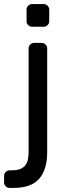

<svg xmlns="http://www.w3.org/2000/svg" viewBox="-56 -730 326 940"><path d="M84 -493Q84 -504 92 -512Q100 -520 111 -520H148Q159 -520 167 -512Q175 -504 175 -493V15Q175 100 136 145Q97 190 10 190H-9Q-20 190 -28 182Q-36 174 -36 163V131Q-36 120 -28 112Q-20 104 -9 104H0Q26 104 42.5 97.5Q59 91 68 79Q77 67 80.5 50.5Q84 34 84 15ZM185 -626Q185 -615 177 -607Q169 -599 158 -599H101Q90 -599 82 -607Q74 -615 74 -626V-683Q74 -694 82 -702Q90 -710 101 -710H158Q169 -710 177 -702Q185 -694 185 -683Z"/></svg>

Font: Rubik
Style: Regular
Weight: 400
Designer: Hubert & Fischer
Foundry: Hubert & Fischer
Version: Version 1.002; ttfautohint (v1.6)